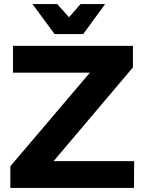

<svg xmlns="http://www.w3.org/2000/svg" viewBox="-20 -926 712 946"><path d="M390 -758H249L140 -906H262L320 -841L377 -906H498ZM244 -132H641L640 0H31V-107L423 -568H44V-700H635V-594Z"/></svg>

Font: Montserrat-Arabic SemiBold
Style: Regular
Weight: 600
Designer: Mohamed Gaber
Foundry: Kief Type Foundry
Version: Version 5.008;PS 005.008;hotconv 1.0.88;makeotf.lib2.5.64775